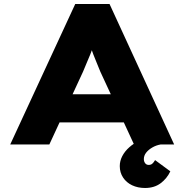

<svg xmlns="http://www.w3.org/2000/svg" viewBox="-20 -720 919 957"><path d="M31 0 355 -700H526L848 0H648L480 -363Q470 -388 461 -409.5Q452 -431 444.5 -450.5Q437 -470 430.5 -490Q424 -510 419 -531L457 -532Q451 -510 444.5 -489.5Q438 -469 430 -449Q422 -429 413 -408.5Q404 -388 394 -363L226 0ZM185 -110 246 -250H632L669 -110ZM703 217Q667 217 638.5 203.5Q610 190 593.5 165Q577 140 577 108Q577 82 589.5 58Q602 34 624.5 14Q647 -6 679 -22Q711 -38 749 -49L781 0Q758 4 738.5 15.5Q719 27 708 41.5Q697 56 697 73Q697 85 703.5 93.5Q710 102 721 102Q732 102 739 96Q746 90 753 78L829 134Q812 170 780.5 193.5Q749 217 703 217Z"/></svg>

Font: Lexend Mega ExtraBold
Style: Regular
Weight: 800
Designer: Bonnie Shaver-Troup, Thomas Jockin
Foundry: Lexend
Version: Version 1.007